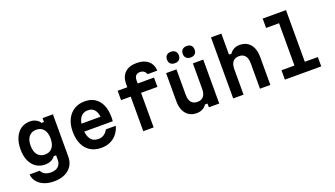

<svg xmlns="http://www.w3.org/2000/svg" viewBox="-84 -1577 4369 2506"><g transform="rotate(-20 2100.0 -324.0)"><path d="M615 -25Q615 50 581 104Q547 158 483.5 188Q420 218 332 218Q255 218 196 194Q137 170 101.5 126.5Q66 83 60 23H201Q217 57 251 75.5Q285 94 332 94Q398 94 434.5 61.5Q471 29 471 -28V-93H436Q418 -63 380.5 -45.5Q343 -28 299 -28Q226 -28 173 -64Q120 -100 90.5 -166Q61 -232 61 -323Q61 -416 90.5 -484Q120 -552 173 -589Q226 -626 299 -626Q344 -626 381.5 -607Q419 -588 436 -556H471V-610H615ZM201 -324Q201 -242 238 -197Q275 -152 340 -152Q406 -152 442.5 -197Q479 -242 479 -324Q479 -406 442.5 -451Q406 -496 340 -496Q275 -496 238 -451Q201 -406 201 -324Z M892 -368H1240L1192 -311Q1192 -407 1159 -455.5Q1126 -504 1061 -504Q992 -504 955.5 -453Q919 -402 919 -309Q919 -208 955.5 -156Q992 -104 1065 -104Q1108 -104 1141.5 -125.5Q1175 -147 1198 -189H1335Q1317 -124 1278.5 -77.5Q1240 -31 1185 -6.5Q1130 18 1062 18Q974 18 911 -21Q848 -60 814 -133Q780 -206 780 -309Q780 -407 815 -478.5Q850 -550 913 -589Q976 -628 1061 -628Q1143 -628 1201 -590.5Q1259 -553 1290 -482.5Q1321 -412 1321 -312Q1321 -297 1320 -284Q1319 -271 1318 -258H892Z M1792 0H1648V-480H1514V-610H1648V-656Q1648 -756 1706 -811Q1764 -866 1869 -866Q1969 -866 2027 -817.5Q2085 -769 2091 -680H1957Q1944 -710 1923 -725Q1902 -740 1869 -740Q1832 -740 1812 -717.5Q1792 -695 1792 -652V-610H2019V-480H1792Z M2703 -610V0H2559V-52H2524Q2503 -19 2467 -0.5Q2431 18 2386 18Q2324 18 2279.5 -10.5Q2235 -39 2211 -92.5Q2187 -146 2187 -220V-610H2331V-256Q2331 -188 2360 -152.5Q2389 -117 2445 -117Q2501 -117 2530 -152.5Q2559 -188 2559 -256V-610ZM2340 -692Q2301 -692 2279.5 -713Q2258 -734 2258 -771Q2258 -809 2279.5 -830Q2301 -851 2340 -851Q2379 -851 2401 -830Q2423 -809 2423 -771Q2423 -734 2401.5 -713Q2380 -692 2340 -692ZM2560 -692Q2521 -692 2499 -713Q2477 -734 2477 -771Q2477 -809 2499 -830Q2521 -851 2560 -851Q2599 -851 2620.5 -830Q2642 -809 2642 -771Q2642 -734 2620.5 -713Q2599 -692 2560 -692Z M2897 0V-848H3041V-557H3076Q3097 -591 3133 -609.5Q3169 -628 3214 -628Q3276 -628 3320.5 -599.5Q3365 -571 3389 -517.5Q3413 -464 3413 -390V0H3269V-354Q3269 -422 3240 -457.5Q3211 -493 3155 -493Q3099 -493 3070 -457.5Q3041 -422 3041 -354V0Z M3615 -848H3939V-130H4120V0H3615V-130H3795V-718H3615Z"/></g></svg>

Font: Martian Mono SemiExpanded SemiBold
Style: Regular
Weight: 600
Monospace: yes
Version: Version 0.930